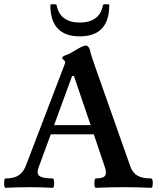

<svg xmlns="http://www.w3.org/2000/svg" viewBox="-22 -896 757 919"><path d="M5 3Q0 3 -1.5 -8Q-3 -19 -1.5 -30.5Q0 -42 5 -42Q30 -42 48.5 -48Q67 -54 80.5 -68Q94 -82 103 -106L284 -579Q287 -587 288.5 -591.5Q290 -596 290 -598Q290 -603 283 -609Q276 -615 276 -619Q276 -626 293 -632Q301 -634 314 -641Q327 -648 343 -658Q360 -668 371 -673Q382 -678 387 -678Q403 -678 409 -655Q411 -644 417.5 -623.5Q424 -603 434 -575L602 -99Q613 -68 636.5 -55Q660 -42 701 -42Q707 -42 708.5 -30.5Q710 -19 708.5 -8Q707 3 701 3Q635 0 569 0Q503 0 437 3Q432 3 430.5 -8Q429 -19 430.5 -30.5Q432 -42 437 -42Q472 -42 481 -55Q490 -68 479 -99L427 -253H221L164 -98Q151 -66 166.5 -54Q182 -42 230 -42Q235 -42 236.5 -30.5Q238 -19 236.5 -8Q235 3 230 3Q173 0 118 0Q62 0 5 3ZM237 -297H412L332 -532H323ZM360 -722Q219 -722 219 -872Q219 -874 223 -875Q227 -876 234 -876Q241 -876 245 -875Q249 -874 249 -872Q257 -829 285.5 -808.5Q314 -788 360 -788Q406 -788 434.5 -808.5Q463 -829 471 -872Q471 -874 475 -875Q479 -876 486 -876Q494 -876 497.5 -875Q501 -874 501 -872Q501 -722 360 -722Z"/></svg>

Font: Junicode VF
Style: Regular
Weight: 400
Designer: Peter S. Baker
Version: Version 2.213